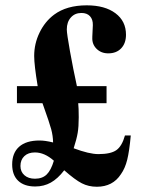

<svg xmlns="http://www.w3.org/2000/svg" viewBox="-20 -690 540 724"><path d="M381.8 -365.2V-300.8H274.9Q276.9 -283.7 276.9 -248Q276.9 -211.9 272.9 -188.7Q269 -165.5 257.8 -130.9Q316.4 -108.9 351.1 -108.9Q397.5 -108.9 418.7 -123.8Q439.9 -138.7 451.2 -179.2H473.1Q467.8 -120.1 459.7 -87.6Q451.7 -55.2 436 -33.2Q405.3 14.2 345.2 14.2Q314 14.2 288.6 1.2Q263.2 -11.7 222.2 -47.9Q197.8 -16.1 171.6 -1.5Q145.5 13.2 112.8 13.2Q71.3 13.2 48.6 -8.3Q25.9 -29.8 25.9 -69.8Q25.9 -113.3 52.2 -136.7Q78.6 -160.2 128.9 -160.2Q150.4 -160.2 180.2 -152.8Q179.7 -178.2 173.1 -202.6Q166.5 -227.1 144 -290L140.1 -300.8H43.9V-365.2H122.1Q108.9 -444.8 108.9 -479Q108.9 -525.4 129.2 -567.1Q149.4 -608.9 184.1 -634.8Q231.4 -669.9 307.1 -669.9Q375.5 -669.9 415.3 -640.1Q455.1 -610.4 455.1 -559.1Q455.1 -526.9 437 -507.8Q418.9 -488.8 388.2 -488.8Q361.3 -488.8 344 -506.1Q326.7 -523.4 328.1 -548.8V-551.8L330.1 -595.2Q330.6 -616.7 319.3 -628.9Q308.1 -641.1 287.1 -641.1Q262.2 -641.1 247.1 -624Q231.9 -606.9 231.9 -579.1Q231.9 -563.5 243.9 -496.6Q255.9 -429.7 270 -365.2ZM183.1 -84Q147.9 -115.2 111.8 -115.2Q86.4 -115.2 71.8 -101.3Q57.1 -87.4 57.1 -64Q57.1 -42.5 72 -29.3Q86.9 -16.1 111.8 -16.1Q139.6 -16.1 156 -32Q172.4 -47.9 183.1 -84Z"/></svg>

Font: Accordance
Style: Bold
Weight: 700
Version: Version 1.2 (build January 31, 2020) Miklal Software Solutio